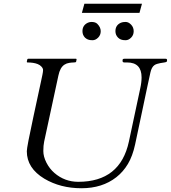

<svg xmlns="http://www.w3.org/2000/svg" viewBox="-20 -1001 908 1021"><path d="M860.8 -688.5Q868.2 -688.5 868.2 -682.1V-676.8Q868.2 -670.9 854 -668.9Q839.8 -667 832.8 -665.5Q825.7 -664.1 816.7 -661.6Q807.6 -659.2 800.8 -654.3Q786.1 -643.6 779.8 -615.2L764.6 -545.4Q760.7 -528.3 753.7 -494.1Q746.6 -460 737.3 -416Q711.9 -294.9 698.5 -232.9Q685.1 -170.9 660.2 -129.2Q635.3 -87.4 598.6 -58.6Q523.9 0 413.1 0Q301.3 0 215.8 -50.8Q122.6 -106.9 122.6 -196.8Q122.6 -218.8 158 -381.8Q193.4 -544.9 198.2 -568.4L205.6 -603.5Q209 -620.1 209 -628.7Q209 -637.2 200.9 -646.2Q192.9 -655.3 180.7 -660.2Q158.7 -668.9 125.5 -668.9Q122.6 -668.9 122.6 -672.9L125 -684.6Q126 -688.5 129.9 -688.5H384.3Q387.2 -688.5 387.2 -684.6L384.8 -672.9Q383.8 -668.9 373.3 -668.9Q362.8 -668.9 348.4 -666.7Q334 -664.6 322.8 -657.2Q299.3 -642.1 290.5 -599.1L214.8 -248Q210.4 -227.5 210.4 -198Q210.4 -168.5 226.8 -136.2Q243.2 -104 269.5 -81.1Q324.2 -34.2 396 -34.2Q619.6 -34.2 665.5 -248.5L725.1 -527.8Q732.9 -562 732.9 -589.4Q732.9 -668.9 655.8 -668.9H642.1Q631.8 -668.9 631.8 -676.3V-681.2Q631.8 -688.5 641.1 -688.5ZM607.9 -800.8Q593.8 -814.9 593.8 -835Q593.8 -867.7 623.5 -880.4Q632.3 -884.3 647.9 -884.3Q663.6 -884.3 677.2 -869.9Q690.9 -855.5 690.9 -835Q690.9 -814.5 677.2 -800.8Q663.6 -787.1 647.9 -787.1Q632.3 -787.1 623.3 -790.8Q614.3 -794.4 607.9 -800.8ZM432.1 -800.8Q418.5 -814.9 418.5 -835Q418.5 -867.2 447.8 -880.4Q456.5 -884.3 466.8 -884.3Q487.3 -884.3 497.6 -874Q515.6 -856 515.6 -835.2Q515.6 -814.5 501.7 -800.8Q487.8 -787.1 472.2 -787.1Q456.5 -787.1 447.8 -790.8Q439 -794.4 432.1 -800.8ZM428.7 -981H734.9L721.7 -932.6H415.5Z"/></svg>

Font: Cardo-Italic
Style: Italic
Weight: 400
Italic angle: -12°
Designer: David J. Perry
Foundry: David J. Perry
Version: Version 0.991